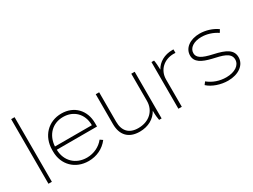

<svg xmlns="http://www.w3.org/2000/svg" viewBox="-52 -1283 2443 1853"><g transform="rotate(-30 1169.5 -357.0)"><path d="M93 0H131V-720H93Z M540 5H541C629 5 709 -32 762 -102L733 -122C690 -67 620 -32 543 -32H542C418 -32 330 -118 327 -240V-244H775V-283C775 -426 679 -525 539 -525C392 -525 287 -417 287 -263V-246C287 -100 392 5 540 5ZM327 -280C335 -405 418 -488 536 -488H537C654 -488 736 -406 738 -288V-280Z M1109 6H1110C1204 6 1279 -37 1317 -107C1317 -60 1321 -23 1326 0H1354V-520H1316V-218C1316 -107 1234 -31 1115 -31H1114C1012 -31 958 -89 958 -191V-520H920V-187C920 -64 987 6 1109 6Z M1541 0H1579V-303C1579 -411 1661 -482 1765 -482C1770 -482 1782 -482 1786 -481V-520H1771C1687 -520 1614 -480 1579 -414C1578 -455 1575 -496 1570 -520H1541Z M2094 6C2210 6 2293 -54 2293 -141C2293 -224 2224 -259 2096 -287C1976 -313 1934 -342 1934 -392C1934 -449 1992 -489 2077 -489C2137 -489 2200 -470 2253 -434L2272 -465C2220 -503 2147 -526 2079 -526C1971 -526 1895 -469 1895 -388C1895 -314 1960 -280 2064 -255C2160 -233 2254 -216 2254 -138C2254 -74 2190 -31 2094 -31C2021 -31 1951 -55 1896 -100L1874 -71C1926 -23 2013 6 2094 6Z"/></g></svg>

Font: Fixel Display ExtraLight
Style: Regular
Weight: 200
Designer: AlfaBravo + MacPaw
Foundry: Kyrylo Tkachov, Marchela Mozhyna, Serhii Makarenko, Maria Weinstein, Zakhar Kryvoshyya
Version: Version 1.211